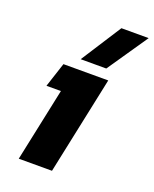

<svg xmlns="http://www.w3.org/2000/svg" viewBox="-135 -796 703 874"><g transform="rotate(20 216.0 -359.0)"><path d="M174 -522 300 -718H432L298 -522ZM64 0 139 -355H69L108 -474H325L225 0Z"/></g></svg>

Font: Kanit SemiBold
Style: Italic
Weight: 600
Italic angle: -12°
Designer: Katatrad Team
Foundry: CadsonDemak
Version: Version 2.000; ttfautohint (v1.8.3)